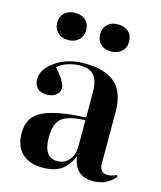

<svg xmlns="http://www.w3.org/2000/svg" viewBox="-115 -839 783 936"><g transform="rotate(15 277.0 -371.0)"><path d="M363.8 -619.1Q331.1 -619.1 311.5 -637.7Q292 -656.2 292 -688Q292 -718.3 311.5 -737.1Q331.1 -755.9 363.8 -755.9Q397.9 -755.9 418 -737.3Q438 -718.8 438 -688Q438 -657.2 417.5 -638.2Q397 -619.1 363.8 -619.1ZM147.9 -619.1Q114.7 -619.1 95 -637.9Q75.2 -656.7 75.2 -688Q75.2 -718.3 95 -737.1Q114.7 -755.9 147.9 -755.9Q182.1 -755.9 201.7 -737.5Q221.2 -719.2 221.2 -688Q221.2 -657.2 200.9 -638.2Q180.7 -619.1 147.9 -619.1ZM189 14.2Q121.6 14.2 84.2 -21.5Q46.9 -57.1 46.9 -122.1Q46.9 -174.8 73.5 -206.3Q100.1 -237.8 161.9 -254.9Q223.6 -272 331.1 -276.9V-402.8Q331.1 -462.4 308.8 -488.3Q286.6 -514.2 236.8 -514.2Q206.1 -514.2 174.3 -503.4Q142.6 -492.7 126 -476.1Q180.2 -414.6 180.2 -384.8Q180.2 -364.3 163.1 -349.6Q146 -335 117.2 -335Q85 -335 68.4 -351.3Q51.8 -367.7 51.8 -396Q51.8 -446.8 111.3 -488.3Q170.9 -529.8 257.8 -529.8Q360.4 -529.8 411.6 -484.9Q462.9 -439.9 462.9 -339.8V-82Q462.9 -33.2 502.9 -33.2Q524.4 -33.2 548.8 -44.9L554.2 -38.1Q510.7 14.2 443.8 14.2Q395 14.2 369.4 -10.3Q343.8 -34.7 336.9 -83Q314.9 -30.8 279.8 -8.3Q244.6 14.2 189 14.2ZM249 -35.2Q286.1 -35.2 308.6 -61.8Q331.1 -88.4 331.1 -131.8V-263.2Q246.1 -260.3 213.1 -233.6Q180.2 -207 180.2 -137.2Q180.2 -35.2 249 -35.2Z"/></g></svg>

Font: Display Semibold
Style: Regular
Weight: 600
Designer: Latin by Veronika Burian and Jose Scaglione. Greek by Irene Vlachou. Cyrillic by Vera Evstafieva.
Foundry: TypeTogether
Version: Version 3.002